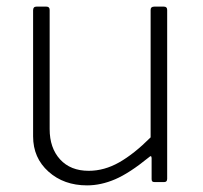

<svg xmlns="http://www.w3.org/2000/svg" viewBox="-20 -550 613 580"><path d="M340 -59.5C310 -42.5 279.3 -34 248 -34C211.3 -34 182.5 -45.5 161.5 -68.5C140.5 -91.5 130 -122 130 -160V-520C130 -526.7 126.7 -530 120 -530H90C83.3 -530 80 -526.3 80 -519V-138C80 -94.7 95.5 -59.2 126.5 -31.5C157.5 -3.8 196.3 10 243 10C271 10 299.3 3.8 328 -8.5C356.7 -20.8 390.7 -43 430 -75C432.7 -77.7 434.7 -78.7 436 -78C437.3 -77.3 438 -75.3 438 -72V-9C438 -5.7 438.7 -3.3 440 -2C441.3 -0.7 443.7 0 447 0H476C482 0 485 -3.3 485 -10V-520C485 -526.7 481.7 -530 475 -530H446C438.7 -530 435 -526.7 435 -520V-135C401.7 -101.7 370 -76.5 340 -59.5Z"/></svg>

Font: Libre Franklin ExtraLight
Style: Regular
Weight: 275
Designer: Pablo Impallari, Rodrigo Fuenzalida
Foundry: Impallari Type
Version: Version 1.002; ttfautohint (v1.5)